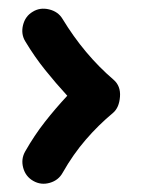

<svg xmlns="http://www.w3.org/2000/svg" viewBox="-20 -533 360 450"><path d="M56.6 -505.4Q73.7 -516.1 95 -511Q116.2 -505.9 126.5 -488.8Q177.2 -405.3 246.1 -346.2Q263.2 -331.5 261.2 -306.2Q259.3 -280.8 245.1 -268.6Q210.9 -240.2 181.2 -205.8Q151.4 -171.4 127 -128.4Q117.2 -110.4 96.7 -104.5Q76.2 -98.6 58.1 -108.9Q40 -119.1 34.4 -139.6Q28.8 -160.2 39.1 -178.2Q60.5 -215.8 85.2 -247.3Q109.9 -278.8 137.7 -308.6Q110.8 -337.9 85.9 -368.9Q61 -399.9 39.6 -435.5Q28.8 -452.6 33.9 -473.9Q39.1 -495.1 56.6 -505.4Z"/></svg>

Font: Mikhak-DS2-FD ExtraBold
Style: Regular
Weight: 800
Designer: Amin Abedi
Version: Version 3.2